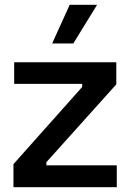

<svg xmlns="http://www.w3.org/2000/svg" viewBox="-20 -779 541 799"><path d="M36 0V-96L322 -417V-430H39V-520H464V-428L173 -104V-91H466V0ZM285 -598H197L270 -759H384Z"/></svg>

Font: Bricolage Grotesque 12pt Medium
Style: Regular
Weight: 500
Designer: Mathieu Triay
Foundry: Atelier Triay
Version: Version 1.001; ttfautohint (v1.8.4.7-5d5b);gftools[0.9.33.de